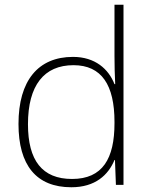

<svg xmlns="http://www.w3.org/2000/svg" viewBox="-20 -780 630 810"><path d="M281 10C382 10 437 -42 463 -105H465L469 0H501V-760H463V-544C463 -506 464 -464 466 -425H463C438 -489 381 -540 288 -540C141 -540 58 -440 58 -257C58 -83 133 10 281 10ZM284 -25C158 -25 98 -103 98 -256C98 -420 166 -505 290 -505C409 -505 463 -421 463 -266V-260C463 -111 413 -25 284 -25Z"/></svg>

Font: Noto Sans Sinhala UI ExtraLight
Style: Regular
Weight: 200
Designer: Jelle Bosma - Monotype Design Team
Foundry: Monotype Imaging Inc.
Version: Version 2.006